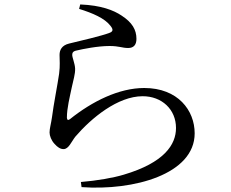

<svg xmlns="http://www.w3.org/2000/svg" viewBox="-20 -798 1040 864"><path d="M344 21 347 44C582 61 856 -14 856 -198C856 -301 781 -402 629 -402C515 -402 395 -342 295 -262C287 -256 282 -257 281 -268C281 -312 294 -361 303 -405C310 -439 319 -464 318 -490C317 -512 305 -539 305 -551C305 -561 309 -568 326 -571C351 -577 419 -591 473 -591C517 -591 529 -582 557 -582C582 -582 594 -597 594 -623C594 -664 575 -697 527 -728C491 -752 436 -774 341 -778L336 -758C397 -739 451 -716 477 -682C490 -666 489 -657 475 -651C437 -636 340 -614 291 -602C258 -594 248 -573 248 -551C248 -528 251 -504 246 -466C239 -417 221 -327 214 -271C210 -242 203 -220 203 -202C203 -187 211 -166 225 -151C239 -135 252 -127 266 -127C289 -127 301 -160 319 -183C391 -267 510 -365 622 -365C708 -365 772 -306 772 -222C772 -147 719 -66 537 -12C491 2 417 15 344 21Z"/></svg>

Font: Source Han Serif CN Medium
Style: Regular
Weight: 500
Designer: Ryoko NISHIZUKA 西塚涼子 (kana & ideographs); Frank Grießhammer (Latin, Greek & Cyrillic); Wenlong ZHANG 张文龙 (bopomofo); San
Foundry: Adobe
Version: Version 2.002;hotconv 1.1.0;makeotfexe 2.6.0